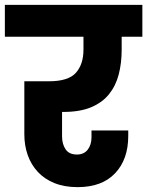

<svg xmlns="http://www.w3.org/2000/svg" viewBox="-37 -760 605 789"><path d="M-17 -740H548V-609H463V-556Q463 -501 451 -454.5Q439 -408 411.5 -373.5Q384 -339 338 -319.5Q292 -300 223 -300H218V-200Q218 -168 232.5 -146.5Q247 -125 279 -125Q308 -125 323.5 -145Q339 -165 339 -196V-224H490V-201Q490 -105 436 -48Q382 9 282 9Q228 9 187 -7.5Q146 -24 118.5 -53.5Q91 -83 77 -122.5Q63 -162 63 -208V-426H164Q244 -426 275 -461Q306 -496 306 -556V-609H-17Z"/></svg>

Font: SVN-Poppins
Style: Bold
Weight: 700
Designer: Ninad Kale (Devanagari), Jonny Pinhorn (Latin)
Foundry: Indian Type Foundry
Version: Version 3.200;PS 1.000;hotconv 16.6.54;makeotf.lib2.5.65590